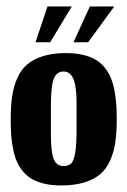

<svg xmlns="http://www.w3.org/2000/svg" viewBox="-20 -559 389 586"><path d="M204.3 -430H249L328.7 -539.3H254.3ZM88.3 -430H133L199.3 -539.3H125ZM135.3 -151V-234.7Q135.3 -295 143.8 -317.8Q152.3 -340.7 173.7 -340.7Q195 -340.7 204.3 -317.3Q213.7 -294 213.7 -246.3V-166Q213.7 -117 209.5 -92.5Q205.3 -68 197.3 -60.2Q189.3 -52.3 173.7 -52.3Q152.3 -52.3 143.8 -74Q135.3 -95.7 135.3 -151ZM166.7 7Q207.3 7 237.2 -2.2Q267 -11.3 286 -27.5Q305 -43.7 316.3 -69.5Q327.7 -95.3 332 -125Q336.3 -154.7 336.3 -194.7Q336.3 -221.7 334.7 -243Q333 -264.3 328.7 -286Q324.3 -307.7 317.2 -323.8Q310 -340 298.2 -354.3Q286.3 -368.7 270.3 -377.7Q254.3 -386.7 232 -391.8Q209.7 -397 181.7 -397Q141 -397 111.2 -387.7Q81.3 -378.3 62.5 -362Q43.7 -345.7 32.3 -319.5Q21 -293.3 16.8 -263.7Q12.7 -234 12.7 -194Q12.7 -167 14.3 -145.5Q16 -124 20.3 -102.5Q24.7 -81 31.8 -65Q39 -49 50.8 -35Q62.7 -21 78.7 -12Q94.7 -3 116.8 2Q139 7 166.7 7Z"/></svg>

Font: Jomhuria
Style: Regular
Weight: 400
Designer: Arabic design by Kourosh Beigpour, Latin design by Eben Sorkin, engineering by Lasse Fister and Khaled Hosney
Version: Version 1.0010